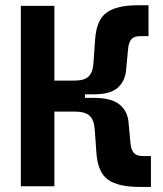

<svg xmlns="http://www.w3.org/2000/svg" viewBox="-20 -716 626 738"><path d="M60.1 0V-693.4H189V-406.2H266.6Q304.2 -406.2 320.6 -422.1Q336.9 -438 339.4 -475.6L345.7 -565.4Q351.1 -640.6 390.6 -668.2Q430.2 -695.8 509.3 -695.8H550.8V-577.1H519Q496.6 -577.1 485.6 -565.7Q474.6 -554.2 472.2 -526.4L464.8 -448.2Q461.4 -404.8 433.1 -379.2Q404.8 -353.5 341.3 -353.5H306.6V-339.8H341.3Q407.7 -339.8 439.2 -314.5Q470.7 -289.1 474.1 -245.1L481.4 -167Q483.9 -139.2 494.9 -127.7Q505.9 -116.2 528.3 -116.2H560.1V2.4H514.2Q435.1 2.4 395.5 -25.1Q356 -52.7 350.6 -127.9L344.2 -217.8Q341.8 -254.9 324.5 -271Q307.1 -287.1 266.6 -287.1H189V0Z"/></svg>

Font: Cascadia Mono PL
Style: Bold
Weight: 700
Monospace: yes
Designer: Aaron Bell
Foundry: Saja Typeworks
Version: Version 2404.023; ttfautohint (v1.8.4)